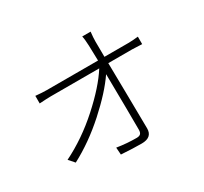

<svg xmlns="http://www.w3.org/2000/svg" viewBox="-158 -996 1316 1240"><g transform="rotate(-30 500.0 -376.5)"><path d="M640.6 -586.9H818.4Q848.6 -586.9 892.6 -591.8V-536.1Q836.9 -539.1 819.3 -539.1H641.6Q641.6 -507.8 645 -313.5Q648.4 -119.1 648.4 -48.8Q648.4 18.6 569.3 18.6Q506.8 18.6 417 12.7L413.1 -41Q486.3 -29.3 558.6 -29.3Q580.1 -29.3 588.9 -38.6Q597.7 -47.9 597.7 -68.4Q597.7 -187.5 593.8 -484.4Q527.3 -386.7 400.9 -272.9Q274.4 -159.2 138.7 -87.9L101.6 -129.9Q248 -202.1 378.9 -319.8Q509.8 -437.5 574.2 -539.1H210Q188.5 -539.1 127.9 -535.2V-591.8Q178.7 -586.9 210 -586.9H592.8Q590.8 -672.9 589.8 -699.2Q587.9 -748 582 -772.5H644.5Q639.6 -730.5 639.6 -699.2Q639.6 -693.4 640.1 -655.3Q640.6 -617.2 640.6 -586.9Z"/></g></svg>

Font: GenEi Gothic M Light
Style: Regular
Weight: 300
Designer: o_tamon (Modified); [Source Han Sans]
Ryoko NISHIZUKA  (kana & ideographs); Paul D. Hunt (Latin, Greek & Cyrillic); Wenl
Version: Version 1.1a;Original Version 1.004